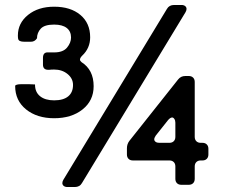

<svg xmlns="http://www.w3.org/2000/svg" viewBox="-20 -753 944 773"><path d="M231 -16Q231 -22 235 -29L652 -717Q661 -733 681 -733H710Q720 -733 725.5 -728.5Q731 -724 731 -717Q731 -711 727 -704L310 -16Q301 0 281 0H252Q242 0 236.5 -4.5Q231 -9 231 -16ZM198 -277Q129 -277 85 -312.5Q41 -348 41 -407Q41 -410 47.5 -412Q54 -414 65 -414H97L121 -413V-412Q121 -382 141.5 -365.5Q162 -349 198 -349Q235 -349 254.5 -365Q274 -381 274 -411Q274 -437 252 -455Q230 -473 198 -473Q185 -473 179 -472H174Q153 -472 153 -493V-520Q153 -544 175 -542H198Q234 -542 250 -561.5Q266 -581 266 -602Q266 -627 248.5 -640.5Q231 -654 198 -654Q159 -654 144 -637.5Q129 -621 129 -599Q120 -585 105 -585H77Q55 -585 53 -597Q52 -602 52 -610Q52 -660 93 -693Q134 -726 198 -726Q264 -726 303.5 -693Q343 -660 343 -603Q343 -559 311 -529Q302 -520 302 -513Q302 -508 308 -503Q357 -472 357 -406Q357 -348 312.5 -312.5Q268 -277 198 -277ZM764 -423V-202Q764 -191 770.5 -184.5Q777 -178 788 -178H795Q806 -178 812.5 -171.5Q819 -165 819 -154V-131Q819 -120 812.5 -113.5Q806 -107 795 -107H788Q777 -107 770.5 -100.5Q764 -94 764 -83V-33Q764 -22 757.5 -15.5Q751 -9 740 -9H710Q699 -9 692.5 -15.5Q686 -22 686 -33V-83Q686 -94 679.5 -100.5Q673 -107 662 -107H515Q504 -107 497.5 -113.5Q491 -120 491 -131V-156Q491 -173 501 -186L697 -433Q708 -447 726 -447H740Q751 -447 757.5 -440.5Q764 -434 764 -423ZM601 -192Q601 -186 606.5 -182Q612 -178 621 -178H662Q673 -178 679.5 -184.5Q686 -191 686 -202V-259Q686 -268 682 -274Q678 -280 673 -280Q666 -280 657 -270L607 -207Q601 -198 601 -192Z"/></svg>

Font: Shippori Gothic B2 Bold
Style: Regular
Weight: 700
Designer: FONTDASU
Foundry: FONTDASU / Google Inc. / but / Adobe
Version: Version 1.130